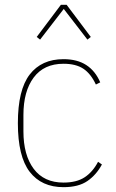

<svg xmlns="http://www.w3.org/2000/svg" viewBox="-20 -763 479 795"><path d="M243 12Q152 12 103 -51.5Q54 -115 54 -253Q54 -391 103 -454.5Q152 -518 243 -518Q300 -518 337.5 -493.5Q375 -469 395 -422L377 -413Q356 -458 325 -478.5Q294 -499 243 -499Q162 -499 119.5 -442Q77 -385 77 -287V-219Q77 -121 119.5 -64Q162 -7 243 -7Q297 -7 330.5 -29Q364 -51 386 -93L402 -82Q379 -39 342 -13.5Q305 12 243 12ZM256 -743 356 -610 342 -599 244 -726 146 -599 132 -610 232 -743Z"/></svg>

Font: IBM Plex Sans Condensed Thin
Style: Regular
Weight: 100
Width: 3
Designer: Mike Abbink, Paul van der Laan, Pieter van Rosmalen
Foundry: Bold Monday
Version: Version 1.3